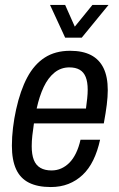

<svg xmlns="http://www.w3.org/2000/svg" viewBox="-20 -743 480 775"><path d="M185 12Q132 12 97 -5.5Q62 -23 45 -60Q28 -97 28 -155Q28 -190 32.5 -227.5Q37 -265 45 -301Q62 -378 90 -430.5Q118 -483 160.5 -510.5Q203 -538 263 -538Q314 -538 347.5 -520.5Q381 -503 398 -468Q415 -433 415 -379Q415 -353 411 -320.5Q407 -288 399 -245H117Q113 -219 110.5 -196Q108 -173 108 -153Q108 -119 116.5 -97.5Q125 -76 143 -65.5Q161 -55 188 -55Q209 -55 227 -63Q245 -71 260 -86Q275 -101 286.5 -124.5Q298 -148 305 -179H384Q374 -133 356.5 -97Q339 -61 313.5 -37Q288 -13 256 -0.5Q224 12 185 12ZM128 -305H327Q330 -327 332 -346Q334 -365 334 -381Q334 -412 326 -432Q318 -452 301.5 -461.5Q285 -471 260 -471Q226 -471 200 -450Q174 -429 156.5 -392Q139 -355 128 -305ZM418 -723 310 -591H243L182 -723H243L295 -606H258L353 -723Z"/></svg>

Font: Archivo Condensed
Style: Italic
Weight: 400
Width: 3
Italic angle: -10°
Designer: Hector Gatti
Foundry: Omnibus-Type
Version: Version 2.001